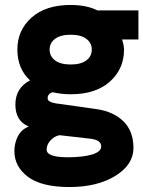

<svg xmlns="http://www.w3.org/2000/svg" viewBox="-20 -530 578 774"><path d="M101 -206Q50 -253 50 -330.5Q50 -408 107 -459Q164 -510 265 -510Q329 -510 373 -488H538V-371H472Q480 -347 480 -330Q480 -252 423 -201Q366 -150 265 -150Q228 -150 193 -158Q185 -157 178.5 -150.5Q172 -144 172 -135Q172 -126 179 -122Q190 -114 222 -111L370 -90Q438 -80 478 -40.5Q518 -1 518 66.5Q518 134 445 179Q372 224 260 224Q148 224 93 183Q38 142 38 79Q38 47 52 19.5Q66 -8 96 -20Q42 -42 42 -108.5Q42 -175 101 -206ZM202 -373.5Q180 -357 180 -330Q180 -303 202 -286.5Q224 -270 265 -270Q306 -270 328 -286.5Q350 -303 350 -330Q350 -357 328 -373.5Q306 -390 265 -390Q224 -390 202 -373.5ZM168 73Q168 104 254 104Q313 104 350.5 93Q388 82 388 60Q388 34 343 29L220 15Q199 19 183.5 36Q168 53 168 73Z"/></svg>

Font: Cherry Swash
Style: Bold
Weight: 700
Designer: Kasatkina Nataliya
Foundry: Nataliya Kasatkina
Version: Version 1.001